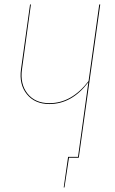

<svg xmlns="http://www.w3.org/2000/svg" viewBox="-20 -700 511 852"><path d="M420.4 -680.2H424.8L329.6 0H286.1L266.1 131.8H262.7L282.2 -3.9H326.2L372.1 -335Q298.8 -238.3 199.2 -238.3Q134.8 -238.3 99.4 -281.7Q64 -325.2 73.2 -392.6L113.3 -680.2H117.2L77.6 -392.6Q68.4 -326.7 102.3 -284.4Q136.2 -242.2 199.2 -242.2Q297.9 -242.2 373 -340.3Z"/></svg>

Font: Fira Sans Compressed Four
Style: Italic
Weight: 100
Width: 3
Italic angle: -8°
Designer: Carrois Corporate & Edenspiekermann AG
Foundry: Carrois Corporate GbR & Edenspiekermann AG
Version: Version 4.203;PS 004.203;hotconv 1.0.88;makeotf.lib2.5.64775